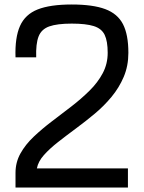

<svg xmlns="http://www.w3.org/2000/svg" viewBox="-20 -834 640 854"><path d="M49 0V-65Q49 -112 71 -151.5Q93 -191 130 -226Q167 -261 210.5 -294Q254 -327 297.5 -360.5Q341 -394 378 -430.5Q415 -467 437 -508.5Q459 -550 459 -599Q459 -651 445.5 -679Q432 -707 397 -718Q362 -729 299 -729Q234 -729 199 -716.5Q164 -704 151.5 -671.5Q139 -639 141 -579H49Q46 -667 69 -718.5Q92 -770 147.5 -792Q203 -814 299 -814Q393 -814 448 -793.5Q503 -773 527 -726.5Q551 -680 551 -599Q551 -541 530.5 -492.5Q510 -444 476 -403Q442 -362 400.5 -327.5Q359 -293 317 -262Q275 -231 238 -202Q201 -173 175.5 -144.5Q150 -116 144 -85H549V0Z"/></svg>

Font: Victor Mono Thin SemiBold
Style: Regular
Weight: 600
Monospace: yes
Version: Version 1.561;gftools[0.9.30]